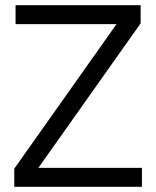

<svg xmlns="http://www.w3.org/2000/svg" viewBox="-20 -720 602 740"><path d="M35 0V-70L456 -665L469 -627H40V-700H522V-630L101 -35L87 -73H527V0Z"/></svg>

Font: Fustat
Style: Regular
Weight: 400
Designer: Mohamed Gaber, Khaled Hosny, Laura Garcia Mut
Foundry: Kief Type Foundry, Alif Type Foundry, Hard Type Foundry
Version: Version 1.007